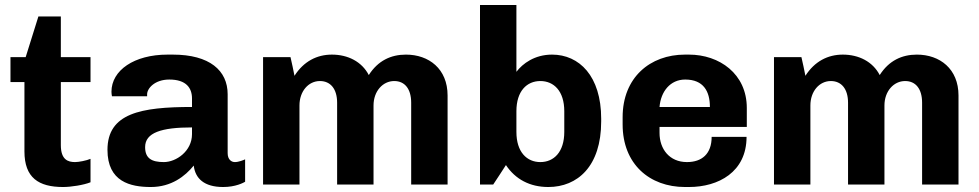

<svg xmlns="http://www.w3.org/2000/svg" viewBox="-20 -740 3928 770"><path d="M343 -9V-103C327 -96 296 -90 281 -90C253 -90 224 -99 224 -158V-411H343V-511H224V-674H134L83 -511H22V-411H78V-133C78 -27 135 10 233 10C265 10 316 2 343 -9Z M750 -345V-311C545 -311 411 -286 411 -139C411 -11 503 10 585 10C667 10 722 -33 757 -76C763 -24 799 10 875 10C925 10 956 -7 963 -11V-101C957 -98 937 -90 922 -90C908 -90 893 -100 893 -126V-362C893 -457 821 -521 673 -521H652C518 -521 427 -458 427 -372C427 -365 428 -360 429 -354H570V-362C570 -385 600 -421 659 -421C727 -421 750 -387 750 -345ZM750 -229V-202C750 -134 687 -90 637 -90C588 -90 562 -105 562 -150C562 -208 627 -229 750 -229Z M1311 -521C1251 -521 1198 -494 1161 -436C1156 -461 1151 -486 1145 -511H1035V0H1181V-317C1181 -374 1217 -415 1263 -415C1305 -415 1332 -384 1332 -328V0H1478V-317C1478 -374 1515 -415 1561 -415C1603 -415 1629 -384 1629 -328V0H1775V-357C1775 -464 1700 -521 1608 -521C1548 -521 1496 -497 1459 -439C1431 -493 1375 -521 1311 -521Z M2051 -452V-720H1905V0H1958C1975 -25 1992 -52 2009 -78C2047 -21 2105 10 2179 10C2296 10 2391 -73 2391 -253V-264C2391 -435 2303 -521 2194 -521C2124 -521 2076 -485 2051 -452ZM2243 -294V-211C2243 -130 2201 -90 2147 -90C2093 -90 2051 -130 2051 -211V-294C2051 -375 2093 -415 2147 -415C2201 -415 2243 -375 2243 -294Z M2974 -191H2834C2834 -123 2795 -90 2735 -90C2665 -90 2625 -142 2625 -207V-231H2975V-307C2975 -444 2865 -521 2743 -521H2727C2587 -521 2477 -429 2477 -270V-241C2477 -82 2585 10 2727 10H2743C2861 10 2974 -50 2974 -191ZM2728 -421C2801 -421 2827 -374 2827 -311H2625C2630 -373 2668 -421 2728 -421Z M3360 -521C3300 -521 3247 -494 3210 -436C3205 -461 3200 -486 3194 -511H3084V0H3230V-317C3230 -374 3266 -415 3312 -415C3354 -415 3381 -384 3381 -328V0H3527V-317C3527 -374 3564 -415 3610 -415C3652 -415 3678 -384 3678 -328V0H3824V-357C3824 -464 3749 -521 3657 -521C3597 -521 3545 -497 3508 -439C3480 -493 3424 -521 3360 -521Z"/></svg>

Font: Chivo
Style: Bold
Weight: 700
Designer: Hector Gatti
Foundry: Omnibus-Type
Version: Version 1.003;PS 001.003;hotconv 1.0.70;makeotf.lib2.5.58329